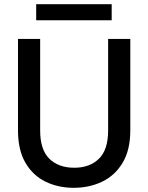

<svg xmlns="http://www.w3.org/2000/svg" viewBox="-20 -886 708 918"><path d="M333 12Q258 12 197.5 -17.5Q137 -47 101.5 -108Q66 -169 66 -263V-700H172V-262Q172 -170 216 -127Q260 -84 335 -84Q409 -84 453 -127Q497 -170 497 -262V-700H603V-263Q603 -169 566.5 -108Q530 -47 468.5 -17.5Q407 12 333 12ZM153 -789V-866H514V-789Z"/></svg>

Font: Firefly Display Medium
Style: Regular
Weight: 500
Designer: Colophon Foundry, Jonny Pinhorn
Foundry: Colophon Foundry
Version: Version 1.200; ttfautohint (v1.8.3)